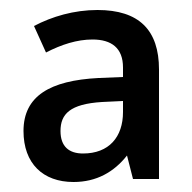

<svg xmlns="http://www.w3.org/2000/svg" viewBox="-20 -742 385 384"><path d="M175 -722C128 -722 84 -709 48 -690L72 -637C103 -653 134 -663 165 -663C203 -663 226 -646 226 -607V-588L177 -586C80 -581 27 -550 27 -480C27 -415 66 -378 127 -378C173 -378 208 -398 234 -431L246 -384H298V-603C298 -682 258 -722 175 -722ZM184 -538 226 -540V-518C226 -468 198 -435 146 -435C118 -435 101 -449 101 -480C101 -514 120 -534 184 -538Z"/></svg>

Font: Noto Sans Gujarati SemiCondensed Medium
Style: Regular
Weight: 500
Width: 4
Designer: Jelle Bosma - Monotype Design Team, Universal Thirst
Foundry: Monotype Imaging Inc.
Version: Version 2.106